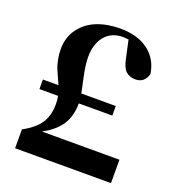

<svg xmlns="http://www.w3.org/2000/svg" viewBox="-133 -841 874 949"><g transform="rotate(20 304.0 -367.0)"><path d="M147.9 -123H556.2V0H51.8V-99.1Q113.8 -132.8 140.4 -173.1Q167 -213.4 167 -272.9Q167 -298.3 163.1 -315.9H64.9V-366.2H147Q143.1 -375 130.9 -401.6Q118.7 -428.2 113 -442.4Q107.4 -456.5 101.8 -483.4Q96.2 -510.3 96.2 -538.1Q96.2 -600.6 129.9 -646Q163.6 -691.4 217.5 -712.6Q271.5 -733.9 338.9 -733.9Q430.7 -733.9 487.3 -691.4Q543.9 -648.9 555.2 -573.2Q541 -522.9 493.2 -522.9Q462.4 -522.9 443.1 -541Q423.8 -559.1 415 -605L395 -696.8Q370.6 -699.2 367.2 -699.2Q305.7 -699.2 271.2 -658Q236.8 -616.7 236.8 -546.9Q236.8 -506.3 251.2 -440.7Q265.6 -375 267.1 -366.2H448.2V-315.9H272Q272 -248 241.5 -202.1Q210.9 -156.2 147.9 -123Z"/></g></svg>

Font: Noto Serif JP Black
Style: Regular
Weight: 900
Designer: Ryoko NISHIZUKA  (kana & ideographs); Frank Grießhammer (Latin, Greek & Cyrillic); Wenlong ZHANG  (bopomofo); Sandoll Co
Foundry: Adobe Systems Incorporated
Version: Version 1.001;PS 1.001;hotconv 16.6.54;makeotf.lib2.5.65590